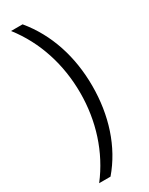

<svg xmlns="http://www.w3.org/2000/svg" viewBox="-226 -754 737 952"><g transform="rotate(-30 142.5 -278.0)"><path d="M245 -277C245 -444 196 -596 98 -714H32C128 -591 176 -438 176 -277C176 -118 128 35 33 158H98C196 44 245 -110 245 -277Z"/></g></svg>

Font: Noto Sans Thaana Light
Style: Regular
Weight: 300
Designer: David Williams
Foundry: Google Inc.
Version: Version 3.001